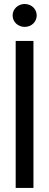

<svg xmlns="http://www.w3.org/2000/svg" viewBox="-20 -930 243 950"><path d="M57.6 0H145.5V-727.5H57.6ZM42.5 -853.5C42.5 -821.8 68.8 -796.9 102.1 -796.9C135.7 -796.9 161.6 -821.8 161.6 -853.5C161.6 -885.3 135.7 -910.2 102.1 -910.2C68.8 -910.2 42.5 -885.3 42.5 -853.5Z"/></svg>

Font: Guggenheim Sans Display
Style: Regular
Weight: 400
Designer: Modified by Tom Baber under direction of Pentagram Design 2023
Foundry: rsms
Version: Version 1.001;Glyphs 3.1.2 (3151)